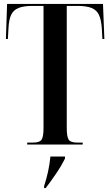

<svg xmlns="http://www.w3.org/2000/svg" viewBox="-20 -734 560 975"><path d="M118 0V-10H149Q181 -10 191 -24.5Q201 -39 201 -84V-704H146Q100 -704 74 -693.5Q48 -683 36.5 -658.5Q25 -634 23 -590L20 -536H10L16 -714H503L510 -536H500L497 -590Q494 -634 482.5 -658.5Q471 -683 445 -693.5Q419 -704 374 -704H319V-84Q319 -39 329 -24.5Q339 -10 371 -10H400V0ZM204 211Q216 174 224 137.5Q232 101 236 61H310V71Q292 108 264 149Q236 190 212 221H204Z"/></svg>

Font: Noto Serif Display ExtraCondensed SemiBold
Style: Regular
Weight: 600
Width: 2
Designer: Monotype Design Team
Foundry: Monotype Imaging Inc.
Version: Version 2.009